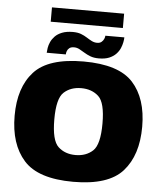

<svg xmlns="http://www.w3.org/2000/svg" viewBox="-58 -907 816 961"><g transform="rotate(5 350.0 -426.0)"><path d="M345.5 5Q522.5 5 594.2 -75.8Q666 -156.5 666 -299.5Q666 -441.5 594.2 -520.5Q522.5 -599.5 345.5 -599.5Q169 -599.5 97 -520.5Q25 -441.5 25 -299.5Q25 -156.5 97 -75.8Q169 5 345.5 5ZM345.5 -129.5Q292.5 -129.5 258.5 -161Q224.5 -192.5 224.5 -298.5Q224.5 -403.5 258.5 -434.5Q292.5 -465.5 345.5 -465.5Q398.5 -465.5 432.5 -434.5Q466.5 -403.5 466.5 -298.5Q466.5 -192.5 432.5 -161Q398.5 -129.5 345.5 -129.5ZM419.5 -621.5Q450.5 -621.5 471.5 -630.2Q492.5 -639 505.8 -653Q519 -667 525.8 -682.8Q532.5 -698.5 535.2 -713.2Q538 -728 538 -737.5H442.5Q442.5 -730.5 438.5 -721.2Q434.5 -712 426.2 -705.2Q418 -698.5 404.5 -698.5Q390 -698.5 377.2 -705Q364.5 -711.5 351 -720.2Q337.5 -729 320.5 -735.5Q303.5 -742 279.5 -742Q247 -742 225 -733.2Q203 -724.5 189.8 -710.8Q176.5 -697 169.5 -681.5Q162.5 -666 160.2 -651.5Q158 -637 157.5 -627H253.5Q253.5 -634.5 256.8 -643.8Q260 -653 268.2 -659.5Q276.5 -666 292 -666Q306 -666 318.8 -659.2Q331.5 -652.5 345.5 -643.8Q359.5 -635 377.2 -628.2Q395 -621.5 419.5 -621.5ZM164 -783.5H526.5V-855.5H164Z"/></g></svg>

Font: Anybody UltraCondensed Thin ExtraBold
Style: Regular
Weight: 800
Version: Version 1.111